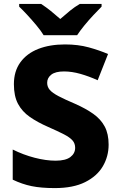

<svg xmlns="http://www.w3.org/2000/svg" viewBox="-20 -951 611 981"><path d="M535 -212Q535 -152 505.5 -101.5Q476 -51 415 -20.5Q354 10 260 10Q190 10 141.5 0Q93 -10 45 -33V-187Q99 -160 157 -145Q215 -130 264 -130Q315 -130 339.5 -148.5Q364 -167 364 -196Q364 -218 350.5 -233.5Q337 -249 307 -264.5Q277 -280 227 -302Q172 -326 132.5 -353.5Q93 -381 72 -420.5Q51 -460 51 -521Q51 -587 84 -632.5Q117 -678 175.5 -701Q234 -724 312 -724Q379 -724 433.5 -709Q488 -694 532 -675L479 -541Q435 -561 391 -573.5Q347 -586 307 -586Q263 -586 242 -569.5Q221 -553 221 -528Q221 -507 234.5 -491.5Q248 -476 279.5 -459.5Q311 -443 365 -420Q419 -396 457 -369Q495 -342 515 -304.5Q535 -267 535 -212ZM203 -771Q189 -794 166.5 -821Q144 -848 120.5 -873.5Q97 -899 78 -917V-931H190Q216 -914 239 -895.5Q262 -877 288 -854Q314 -877 338 -896.5Q362 -916 388 -931H499V-917Q482 -900 458 -874.5Q434 -849 411.5 -821.5Q389 -794 374 -771Z"/></svg>

Font: Noto Sans Meetei Mayek ExtraBold
Style: Regular
Weight: 800
Designer: Monotype Design Team and Neelakash Kshetrimayum
Foundry: Monotype Imaging Inc.
Version: Version 2.002; ttfautohint (v1.8.4.7-5d5b)